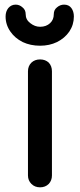

<svg xmlns="http://www.w3.org/2000/svg" viewBox="-20 -801 342 821"><path d="M151.4 -605.5Q110.4 -605.5 77.1 -621.1Q43.9 -637.7 24.4 -666Q3.9 -695.3 3.9 -730.5Q3.9 -752 15.6 -766.6Q28.3 -781.2 46.9 -781.2Q63.5 -781.2 76.2 -769.5Q89.8 -758.8 89.8 -740.2Q89.8 -716.8 109.4 -702.1Q128.9 -686.5 151.4 -686.5Q177.7 -686.5 194.3 -702.1Q210 -716.8 210 -740.2Q210 -758.8 223.6 -769.5Q237.3 -781.2 253.9 -781.2Q274.4 -781.2 285.2 -766.6Q295.9 -752 295.9 -730.5Q295.9 -695.3 276.4 -666Q256.8 -637.7 223.6 -621.1Q191.4 -605.5 151.4 -605.5ZM151.4 0Q128.9 0 114.3 -14.6Q99.6 -29.3 99.6 -50.8Q99.6 -199.2 99.6 -496.1Q99.6 -518.6 114.3 -533.2Q128.9 -546.9 151.4 -546.9Q173.8 -546.9 188.5 -533.2Q202.1 -518.6 202.1 -496.1Q202.1 -347.7 202.1 -50.8Q202.1 -29.3 188.5 -14.6Q173.8 0 151.4 0Z"/></svg>

Font: Abed
Style: Bold
Weight: 700
Designer: Johan Aakerlund
Version: Version 3.105